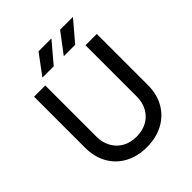

<svg xmlns="http://www.w3.org/2000/svg" viewBox="-241 -1026 1188 1188"><g transform="rotate(-45 353.0 -432.0)"><path d="M351 15Q270 15 208.5 -18.5Q147 -52 113 -112.5Q79 -173 79 -252V-700H177V-252Q177 -200 199.5 -160Q222 -120 261.5 -98Q301 -76 353 -76Q405 -76 445 -98Q485 -120 507 -160Q529 -200 529 -252V-700H628V-252Q628 -173 593.5 -112.5Q559 -52 496.5 -18.5Q434 15 351 15ZM386 -747 486 -879H598L486 -747ZM199 -747 297 -879H410L298 -747Z"/></g></svg>

Font: Figtree Light Medium
Style: Regular
Weight: 500
Version: Version 2.001;gftools[0.9.30]